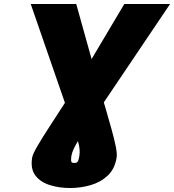

<svg xmlns="http://www.w3.org/2000/svg" viewBox="-20 -726 870 959"><path d="M133.5 -706H360.8L437.5 -431.1L600.9 -706H829.5L498.6 -214.8Q500 -209.5 501.6 -204Q503.2 -198.5 505 -193.2Q521.7 -135.7 536 -84.5Q550.4 -33.4 558.1 5Q565.7 43.3 562.5 61.1Q553.3 117.9 517.9 151.1Q482.6 184.3 432.7 198.7Q382.8 213.1 329.5 213.1Q276.3 213.1 229.6 198.7Q182.9 184.3 157.1 151.1Q131.4 117.9 140.6 61.1Q143.8 42.6 168 1.6Q192.1 -39.4 228.3 -95Q264.6 -150.6 304.3 -212.4ZM369.3 -21.3Q355.5 1.4 347.7 18.5Q339.8 35.5 336.6 52.6Q336.6 53.3 336.3 54.3Q334.5 68.5 335.4 78.3Q336.3 88.1 350.9 88.1Q366.8 88.1 370.6 76.7Q374.3 65.3 376.4 52.6Q378.9 36.9 377.5 19.7Q376.1 2.5 369.3 -21.3Z"/></svg>

Font: Inter UI Black
Style: Italic
Weight: 900
Italic angle: -9.39999°
Designer: Rasmus Andersson
Foundry: rsms
Version: 3.2;8d6f07862